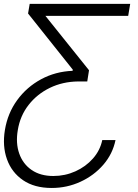

<svg xmlns="http://www.w3.org/2000/svg" viewBox="-23 -747 697 973"><path d="M562.4 -37.3H495.3Q484.3 15.3 447.9 56.5Q411.6 97.7 359 121.3Q306.4 144.9 247.5 144.9Q181.8 144.9 137.5 114.5Q93.2 84.2 74.5 31.2Q55.8 -21.7 67.3 -88.4Q79 -160.2 121.9 -215.2Q164.8 -270.2 229.5 -301.7Q294.2 -333.1 372 -334.2H419.2L428.1 -391L207.2 -666.5H626.6L636.8 -727.3H127.5L119.2 -678.6L346 -393.8L344.8 -388.1Q257.7 -384.6 185 -345.2Q112.2 -305.8 64 -239.5Q15.8 -173.3 1.9 -88.4Q-11.6 -6.7 12.3 60Q36.1 126.8 93.8 166.2Q151.4 205.6 239.1 205.6Q316.2 205.6 384.6 174.2Q453.1 142.8 500.6 87.9Q548 33 562.4 -37.3Z"/></svg>

Font: Inter Light  BETA
Style: Italic
Weight: 300
Italic angle: 9.39999°
Designer: Rasmus Andersson
Foundry: rsms
Version: Version 3.011;git-f93a4a705